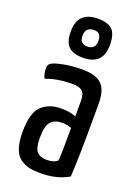

<svg xmlns="http://www.w3.org/2000/svg" viewBox="-146 -820 646 893"><g transform="rotate(20 177.0 -373.5)"><path d="M80 -659Q80 -757 180 -757Q229 -757 251 -735.5Q273 -714 273 -660Q273 -562 174 -562Q126 -562 103 -584Q80 -606 80 -659ZM138 -658Q138 -618 175 -618Q216 -618 216 -660Q216 -701 181 -701Q138 -701 138 -658ZM30 -455Q30 -476 41 -483Q56 -493 98.5 -501.5Q141 -510 193 -510Q259 -510 288 -482Q317 -454 317 -388V-335Q317 -115 311 -24Q254 10 172 10Q140 10 118 5.5Q96 1 74 -13.5Q52 -28 40.5 -60.5Q29 -93 29 -142Q29 -237 65.5 -271.5Q102 -306 162 -306Q209 -306 235 -293V-372Q235 -406 220 -418.5Q205 -431 173 -431Q94 -431 41 -409Q30 -429 30 -455ZM235 -236Q215 -245 188 -245Q153 -245 133.5 -224.5Q114 -204 114 -144Q114 -93 130 -75.5Q146 -58 179 -58Q215 -58 232 -75Q235 -108 235 -236Z"/></g></svg>

Font: Yanone Kaffeesatz
Style: Regular
Weight: 400
Designer: Yanone (Cyrillic: Daniel Pouzeot)
Foundry: Yanone
Version: Version 1.003;PS 001.003;hotconv 1.0.88;makeotf.lib2.5.64775